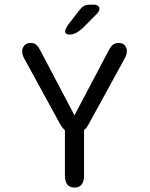

<svg xmlns="http://www.w3.org/2000/svg" viewBox="-20 -814 659 843"><path d="M307 9.5Q265 9.5 265 -43.5V-242.5Q254.5 -251 243.5 -270L86 -558Q77.5 -573 77.5 -589Q77.5 -603 86.8 -614.2Q96 -625.5 115 -625.5Q131.5 -625.5 141 -615.8Q150.5 -606 161.5 -584L307 -307.5L453 -584.5Q463.5 -606 473.8 -615.8Q484 -625.5 500.5 -625.5Q519.5 -625.5 528.2 -614.5Q537 -603.5 537 -590Q537 -582 534.5 -573.8Q532 -565.5 528 -558.5L370 -270Q365 -261 360.2 -254.2Q355.5 -247.5 349 -243V-43.5Q349 9.5 307 9.5ZM284 -662Q277.5 -662 271.8 -665.8Q266 -669.5 266 -677Q266 -687.5 282 -709L324 -763.5Q337 -781 347.2 -787.2Q357.5 -793.5 377.5 -793.5H392Q403 -793.5 409.8 -788.5Q416.5 -783.5 416.5 -775.5Q416.5 -764 403 -751L342.5 -690Q327 -676 313 -669Q299 -662 284 -662Z"/></svg>

Font: Sono ExtraLight Monospace
Style: Regular
Weight: 400
Version: Version 2.112